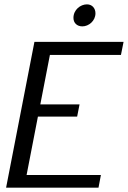

<svg xmlns="http://www.w3.org/2000/svg" viewBox="-20 -861 587 881"><path d="M8 0H432L443 -58H102L154 -326H334L345 -382H165L209 -609H535L547 -669H138ZM317 -779C317 -756 333 -740 358 -740C387 -740 418 -765 418 -800C418 -823 403 -841 379 -841C349 -841 317 -816 317 -779Z"/></svg>

Font: KpSans
Style: Italic
Weight: 400
Italic angle: -11°
Version: Version 0.66